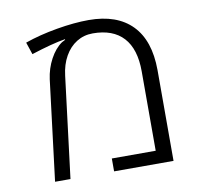

<svg xmlns="http://www.w3.org/2000/svg" viewBox="-69 -651 755 724"><g transform="rotate(-10 308.5 -289.5)"><path d="M132.3 -383.8Q137.7 -424.8 156.7 -460.2Q175.8 -495.6 202.1 -513.7Q205.6 -516.1 215.3 -520.5L214.8 -522.9Q166 -515.1 84.5 -488.8L68.8 -535.6Q124.5 -555.2 192.4 -566.9Q260.3 -578.6 315.4 -578.6Q423.3 -578.6 480.7 -520Q538.1 -461.4 538.6 -348.1V0H311V-49.3H479V-353.5Q479 -439 439 -482.7Q398.9 -526.4 321.8 -526.4Q287.6 -526.4 260 -509.3Q232.4 -492.2 214.6 -460.7Q196.8 -429.2 191.9 -387.2L144 0H85Z"/></g></svg>

Font: Heebo Light
Style: Regular
Weight: 300
Designer: Oded Ezer
Foundry: Meir Sadan
Version: Version 2.001; ttfautohint (v1.5.14-ce02) -l 8 -r 50 -G 200 